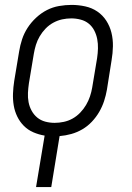

<svg xmlns="http://www.w3.org/2000/svg" viewBox="-20 -548 540 783"><path d="M127 215 162 5Q138 1 116 -8.5Q94 -18 77.5 -34.5Q61 -51 50.5 -72.5Q40 -94 36 -118Q32 -142 33 -167Q34 -192 38 -218L58 -338Q62 -363 70 -387.5Q78 -412 92.5 -434.5Q107 -457 127.5 -476Q148 -495 171.5 -507Q195 -519 221 -523.5Q247 -528 272 -528Q300 -528 327.5 -522Q355 -516 377 -501Q399 -486 413.5 -463.5Q428 -441 434.5 -414.5Q441 -388 440.5 -359.5Q440 -331 435 -302L416 -182Q412 -159 404.5 -136Q397 -113 384.5 -91.5Q372 -70 354.5 -51.5Q337 -33 315.5 -20.5Q294 -8 270.5 -1.5Q247 5 223 7L189 215ZM203 -47Q221 -47 240 -51Q259 -55 276 -64.5Q293 -74 307 -88.5Q321 -103 331 -120Q341 -137 347 -155Q353 -173 356 -191L376 -311Q379 -331 379.5 -350.5Q380 -370 376.5 -388.5Q373 -407 364.5 -423.5Q356 -440 342 -451.5Q328 -463 309 -468Q290 -473 271 -473Q252 -473 233.5 -469Q215 -465 197.5 -455.5Q180 -446 166 -431.5Q152 -417 142 -400Q132 -383 126.5 -365Q121 -347 118 -329L98 -209Q95 -189 94 -169.5Q93 -150 96.5 -131.5Q100 -113 109 -96.5Q118 -80 132 -68.5Q146 -57 164.5 -52Q183 -47 203 -47Z"/></svg>

Font: Iosevka SS04 Light
Style: Italic
Weight: 300
Italic angle: -9°
Monospace: yes
Designer: Belleve Invis
Foundry: Belleve Invis
Version: Version 19.0.0; ttfautohint (v1.8.4)